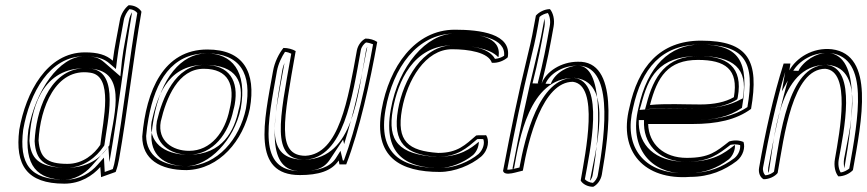

<svg xmlns="http://www.w3.org/2000/svg" viewBox="-20 -655 3329 737"><path d="M54 -157C37 -21 83 50 227 50C289 50 336 19 365 -14L368 25L424 5C430 -11 434 -27 437 -44C469 -226 492 -433 523 -610C515 -624 497 -635 474 -635C459 -624 444 -601 440 -577C431 -525 419 -473 413 -422C387 -445 355 -454 306 -454C160 -454 79 -300 54 -157ZM69 -157C94 -300 171 -439 303 -439C350 -439 379 -431 402 -410L425 -390L429 -423C435 -473 446 -525 455 -577C458 -594 468 -611 477 -620C491 -619 502 -612 507 -605C476 -428 454 -224 422 -44C420 -31 417 -18 413 -6L382 5L379 -50L355 -23C329 7 287 35 230 35C93 35 53 -27 69 -157ZM89 -157C71 -18 124 35 230 35C262 35 303 15 332 -18L396 -91L400 -33C401 -37 401 -40 402 -44C434 -225 456 -431 487 -608C481 -599 477 -588 475 -577C466 -525 454 -473 448 -422L442 -362L381 -415C359 -435 339 -439 303 -439C208 -439 116 -308 89 -157ZM93 -114V-115C98 -223 132 -390 301 -393C314 -393 327 -392 340 -390C474 -372 410 -188 400 -99V-98L399 -96C377 -63 332 -11 236 -11C125 -11 98 -50 93 -114ZM113 -112C117 -41 150 -11 236 -11C303 -11 351 -54 377 -92L380 -96L381 -100C392 -188 440 -377 331 -391C316 -393 301 -394 288 -392C166 -377 118 -224 113 -114V-113ZM128 -116C134 -240 193 -396 326 -376C417 -364 376 -196 365 -99C342 -64 299 -26 239 -26C158 -26 133 -51 128 -116Z M526 -131C526 -44 594 -2 696 -2C823 -5 914 -117 939 -238C964 -379 914 -465 776 -465C608 -465 541 -308 526 -131ZM550 -200C576 -345 640 -450 773 -450C902 -450 948 -373 924 -238C900 -122 815 -20 699 -17C601 -17 542 -57 541 -133C543 -157 546 -178 550 -200ZM562 -188C581 -270 615 -406 765 -406C893 -406 915 -336 901 -255C900 -248 898 -242 896 -234C880 -155 835 -61 704 -61C605 -61 549 -113 562 -188ZM570 -200C566 -178 563 -156 561 -132C561 -47 626 -17 698 -17C781 -20 878 -114 904 -238C930 -383 869 -450 773 -450C675 -450 597 -353 570 -200ZM582 -188C567 -103 635 -61 704 -61C800 -61 858 -145 876 -233C878 -241 880 -247 881 -254C897 -344 861 -406 765 -406C652 -406 603 -278 582 -189ZM597 -188C618 -279 664 -391 762 -391C856 -391 885 -330 861 -234C844 -149 790 -76 706 -76C642 -76 584 -114 597 -188Z M1028 -382C993 -186 945 17 1131 17C1201 17 1253 2 1280 -39L1283 -24H1309C1360 -155 1401 -342 1428 -494C1416 -502 1400 -507 1383 -507C1368 -500 1354 -482 1350 -462C1316 -274 1282 -63 1152 -57C1040 -58 1068 -192 1115 -459C1103 -466 1086 -471 1068 -471C1051 -450 1034 -417 1028 -382ZM1043 -382C1048 -410 1062 -438 1074 -456C1084 -455 1092 -452 1098 -449C1053 -195 1019 -43 1149 -42H1150C1300 -49 1332 -282 1365 -462C1367 -475 1377 -487 1385 -492C1395 -491 1405 -488 1412 -485C1386 -338 1347 -164 1300 -39H1296L1287 -76L1268 -46C1246 -14 1203 2 1134 2C966 2 1007 -179 1043 -382ZM1063 -382C1027 -175 1002 2 1134 2C1188 2 1222 -6 1246 -42L1297 -119L1301 -102C1337 -217 1368 -356 1390 -476C1388 -472 1386 -467 1385 -462C1353 -285 1336 -50 1153 -42H1151H1148C988 -43 1032 -188 1072 -413L1075 -421C1070 -409 1065 -396 1063 -382Z M1445 -235C1412 -50 1518 5 1668 5C1725 5 1788 -21 1827 -54C1857 -81 1858 -119 1846 -136C1831 -135 1822 -137 1808 -135C1766 -99 1737 -68 1662 -68C1547 -76 1501 -112 1523 -235C1543 -347 1613 -466 1715 -466C1779 -466 1855 -454 1868 -414C1892 -412 1916 -423 1929 -435C1945 -526 1822 -541 1726 -541C1572 -541 1474 -398 1445 -235ZM1460 -235C1488 -395 1582 -526 1724 -526C1822 -526 1922 -508 1915 -441C1905 -434 1892 -430 1880 -429C1856 -474 1778 -481 1718 -481C1602 -481 1528 -348 1508 -235C1485 -104 1539 -61 1658 -53H1659C1737 -53 1773 -88 1812 -121C1820 -122 1825 -121 1835 -121C1841 -107 1836 -82 1817 -64C1781 -34 1724 -10 1671 -10C1525 -10 1429 -60 1460 -235ZM1480 -235C1447 -50 1553 -10 1671 -10C1704 -10 1759 -29 1796 -60C1811 -74 1818 -94 1818 -111C1787 -85 1746 -53 1659 -53H1656H1653C1512 -63 1466 -112 1488 -235C1507 -340 1565 -481 1718 -481C1780 -481 1860 -471 1892 -436L1894 -438C1905 -517 1809 -526 1724 -526C1618 -526 1510 -404 1480 -235Z M1911 1C1917 24 1969 3 1987 0C2008 -121 2063 -341 2179 -341C2281 -328 2228 -72 2209 38C2216 51 2235 62 2257 62C2272 55 2286 37 2290 16C2319 -150 2356 -423 2198 -418C2135 -418 2076 -381 2059 -334C2081 -420 2091 -475 2105 -553C2110 -580 2103 -606 2091 -620C2070 -620 2048 -608 2037 -595C2027 -539 2020 -501 2006 -445C1965 -277 1942 -161 1911 1ZM1927 -4C1957 -163 1981 -278 2021 -444C2035 -499 2042 -538 2051 -590C2058 -597 2072 -603 2083 -605C2091 -592 2094 -573 2090 -553C2076 -475 2066 -420 2044 -335L2073 -331C2087 -369 2137 -403 2195 -403C2333 -407 2306 -157 2275 16C2273 30 2263 42 2256 47C2242 46 2230 39 2225 33C2244 -73 2304 -341 2184 -356H2183H2182C2049 -356 1995 -127 1974 -12C1955 -7 1933 -2 1927 -4ZM1947 -7C1949 -7 1950 -7 1953 -8C1973 -118 2011 -356 2182 -356H2187L2192 -355C2340 -336 2263 -67 2245 36C2246 37 2245 37 2246 38C2250 32 2254 24 2255 16C2286 -160 2294 -403 2199 -403H2198H2196H2195C2166 -403 2111 -379 2094 -333L2024 -335C2046 -421 2056 -475 2070 -553C2072 -564 2071 -574 2070 -584C2061 -534 2054 -497 2041 -445C2001 -280 1977 -165 1947 -7Z M2396 -242C2353 -72 2454 37 2629 24C2704 24 2762 -2 2808 -37C2833 -57 2841 -89 2834 -110C2817 -117 2799 -118 2779 -112C2729 -73 2703 -49 2616 -49C2528 -49 2470 -102 2468 -179H2637C2732 -179 2806 -195 2863 -237C2895 -421 2854 -499 2671 -499C2512 -499 2429 -397 2396 -242ZM2410 -241C2443 -392 2519 -484 2668 -484C2841 -484 2879 -417 2849 -244C2797 -209 2729 -194 2639 -194H2452V-176C2455 -92 2519 -34 2613 -34C2702 -34 2736 -62 2784 -99C2798 -102 2810 -101 2821 -98C2823 -82 2815 -61 2799 -48C2755 -15 2702 9 2631 9H2630C2612 10 2595 10 2579 9C2445 -1 2374 -97 2410 -241ZM2431 -242C2391 -81 2485 9 2600 10C2608 10 2616 10 2625 9H2628H2631C2684 9 2732 -9 2777 -43C2793 -56 2803 -81 2801 -99C2758 -65 2717 -34 2613 -34C2489 -34 2435 -102 2432 -178V-194H2639C2721 -194 2777 -206 2828 -241C2860 -426 2812 -484 2668 -484C2552 -484 2465 -402 2431 -242ZM2435 -233 2441 -253C2468 -356 2505 -440 2662 -440C2798 -440 2851 -390 2832 -282L2831 -277L2824 -274C2784 -251 2728 -239 2665 -239C2599 -239 2533 -242 2481 -237ZM2456 -235 2474 -237C2533 -243 2601 -239 2665 -239C2720 -239 2765 -248 2802 -269L2810 -274L2812 -282C2833 -399 2770 -440 2662 -440C2537 -440 2489 -363 2461 -253ZM2475 -252C2503 -360 2544 -425 2659 -425C2763 -425 2816 -390 2797 -282C2764 -263 2721 -254 2668 -254C2605 -254 2536 -258 2475 -252Z M2894 -12C2890 8 2898 26 2911 33C2933 33 2955 22 2965 9C2990 -131 3021 -391 3148 -391C3247 -382 3204 -154 3185 -45C3180 -18 3186 8 3198 22C3220 22 3242 11 3254 -2C3288 -194 3339 -445 3173 -466C3099 -474 3036 -432 3010 -385L3014 -411H2988C2949 -289 2917 -145 2894 -12ZM2909 -12C2931 -134 2960 -266 2994 -379L2981 -304L3023 -380C3045 -420 3102 -458 3169 -451C3317 -432 3275 -204 3240 -8C3231 -1 3218 6 3207 7C3199 -6 3196 -25 3200 -45C3218 -146 3272 -395 3152 -406H3151C3003 -406 2974 -125 2951 4C2943 11 2931 17 2918 18C2912 13 2907 1 2909 -12ZM2929 -12C2928 -5 2928 2 2930 8C2930 8 2931 8 2931 7C2953 -120 2965 -406 3151 -406H3155H3158C3308 -392 3237 -144 3220 -45C3218 -32 3219 -20 3221 -9C3256 -207 3283 -436 3162 -452C3132 -455 3082 -437 3051 -394C3048 -390 3047 -387 3045 -383L3012 -384L3011 -370C2978 -258 2950 -130 2929 -12Z"/></svg>

Font: Snowfall
Style: EcoObl
Weight: 400
Designer: Jasper
Foundry: Cannot Into Space Fonts
Version: Version 0.9